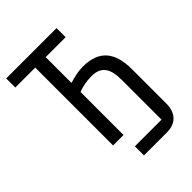

<svg xmlns="http://www.w3.org/2000/svg" viewBox="-245 -812 1090 1090"><g transform="rotate(-45 300.0 -267.0)"><path d="M254 164H438C516 164 552 115 552 46V-230C552 -362 499 -438 364 -438C330 -438 289 -429 259 -419H254V-625H414V-698H10V-625H170V0H254V-345C282 -357 323 -365 361 -365C437 -365 468 -322 468 -230V91H254Z"/></g></svg>

Font: IBM Plex Mono
Style: Regular
Weight: 400
Monospace: yes
Designer: Mike Abbink, Paul van der Laan, Pieter van Rosmalen
Foundry: Bold Monday
Version: Version 2.004